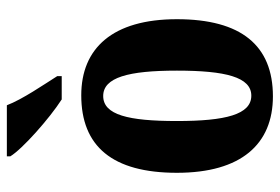

<svg xmlns="http://www.w3.org/2000/svg" viewBox="-148 -658 816 560"><g transform="rotate(-90 260.0 -378.0)"><path d="M250 -606H318V-619C294 -657 250 -721 233 -766H84V-756C105 -721 194 -642 250 -606ZM259 10C407 10 484 -82 484 -270C484 -458 399 -549 262 -549C113 -549 36 -458 36 -270C36 -82 120 10 259 10ZM261 -53C206 -53 187 -128 187 -270C187 -412 205 -485 260 -485C314 -485 334 -412 334 -270C334 -128 315 -53 261 -53Z"/></g></svg>

Font: Noto Serif Georgian ExtraCondensed ExtraBold
Style: Regular
Weight: 800
Width: 2
Designer: Monotype Design Team, Akaki Razmadze
Foundry: Google LLC
Version: Version 2.003